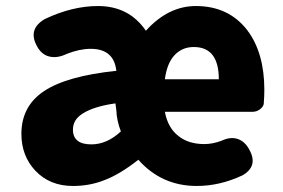

<svg xmlns="http://www.w3.org/2000/svg" viewBox="-20 -603 939 637"><path d="M222 14Q145 14 97 -37Q51 -86 51 -159Q51 -250 125 -300Q201 -351 366 -368Q358 -441 281 -441Q244 -441 201 -424Q170 -409 143.5 -415.5Q117 -422 102 -451Q72 -507 129 -540Q220 -583 305 -583Q408 -583 464 -501Q538 -583 630 -583Q739 -583 801 -502Q857 -427 857 -305Q857 -284 855 -258Q853 -248 842 -240Q831 -232 817 -232H688H527Q537 -178 573 -151Q606 -125 658 -125Q685 -125 715 -136Q744 -150 768.5 -142Q793 -134 808 -105Q837 -51 784 -21Q709 14 633 14Q516 14 439 -73Q378 -25 328 -6Q279 14 222 14ZM283 -124Q335 -124 381 -167Q367 -204 366 -237L363 -260Q291 -250 254 -226Q222 -206 222 -173Q222 -124 283 -124ZM527 -340H706Q706 -447 623 -447Q585 -447 560 -421Q534 -394 527 -340Z"/></svg>

Font: GenSenRounded TW H
Style: Regular
Weight: 900
Version: Version 1.501;PS 1;hotconv 16.6.51;makeotf.lib2.5.65220